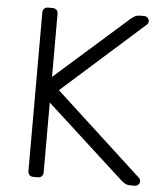

<svg xmlns="http://www.w3.org/2000/svg" viewBox="-51 -745 677 791"><g transform="rotate(5 287.5 -350.0)"><path d="M116 0Q106 0 100 -6Q94 -12 94 -22V-677Q94 -688 100 -694Q106 -700 116 -700H134Q145 -700 151 -694Q157 -688 157 -677V-417L460 -685Q464 -688 473 -694Q482 -700 498 -700H514Q522 -700 528 -694Q534 -688 534 -680Q534 -672 529 -667L190 -365L550 -34Q556 -28 556 -20Q556 -12 550 -6Q544 0 536 0H519Q503 0 494 -6Q485 -12 481 -15L157 -311V-22Q157 -12 151 -6Q145 0 134 0Z"/></g></svg>

Font: Rubik Light Light
Style: Regular
Weight: 300
Version: Version 2.101